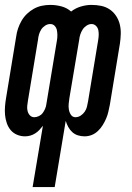

<svg xmlns="http://www.w3.org/2000/svg" viewBox="-20 -548 540 783"><path d="M113 215 155 -35Q148 -26 140.5 -18Q133 -10 123.5 -4Q114 2 103.5 5Q93 8 82 8Q65 8 49.5 1.5Q34 -5 23.5 -17.5Q13 -30 7.5 -46.5Q2 -63 0.5 -80Q-1 -97 0.5 -115Q2 -133 5 -150L46 -399Q48 -415 53.5 -431.5Q59 -448 68 -463.5Q77 -479 90 -491.5Q103 -504 118.5 -512.5Q134 -521 151 -524.5Q168 -528 185 -528Q208 -528 230.5 -522Q253 -516 270 -501Q288 -515 310 -521.5Q332 -528 353 -528Q374 -528 393 -524Q412 -520 427.5 -509.5Q443 -499 453.5 -483Q464 -467 468.5 -448.5Q473 -430 472.5 -410Q472 -390 469 -370L428 -121Q425 -107 422 -93Q419 -79 413 -65Q407 -51 399 -38Q391 -25 379.5 -14Q368 -3 354 2.5Q340 8 325 8Q311 8 298 4Q285 0 275 -9Q265 -18 258.5 -30Q252 -42 248 -55L203 215ZM120 -70Q129 -70 138.5 -74.5Q148 -79 154 -87Q160 -95 164 -104.5Q168 -114 169 -123L212 -382Q214 -393 214 -404Q214 -415 212 -425Q210 -435 203 -442.5Q196 -450 185 -450Q174 -450 164 -443.5Q154 -437 148 -427.5Q142 -418 139 -407.5Q136 -397 135 -386L94 -138Q92 -127 91 -116Q90 -105 92.5 -95Q95 -85 102 -77.5Q109 -70 120 -70ZM288 -70Q299 -70 309 -76.5Q319 -83 325.5 -92.5Q332 -102 334.5 -112.5Q337 -123 339 -134L380 -382Q382 -393 382.5 -404Q383 -415 381 -425Q379 -435 371.5 -442.5Q364 -450 353 -450Q343 -450 333 -443.5Q323 -437 317 -427.5Q311 -418 307.5 -407.5Q304 -397 303 -386L263 -148Q261 -136 260 -124Q259 -112 261 -100.5Q263 -89 269.5 -79.5Q276 -70 288 -70Z"/></svg>

Font: Iosevka Term Curly SmBd Obl
Style: Regular
Weight: 600
Italic angle: -9°
Designer: Belleve Invis
Foundry: Belleve Invis
Version: Version 32.3.0